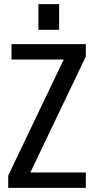

<svg xmlns="http://www.w3.org/2000/svg" viewBox="-20 -915 458 935"><path d="M20 -60 318 -683 354 -625H36V-700H398V-640L100 -17L63 -75H398V0H20ZM268 -895V-770H167V-895Z"/></svg>

Font: Pathway Extreme Condensed Medium
Style: Regular
Weight: 500
Width: 3
Version: Version 1.001;gftools[0.9.26]